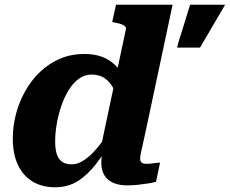

<svg xmlns="http://www.w3.org/2000/svg" viewBox="-20 -778 971 811"><path d="M825 -577 931 -758H783L734 -600L728 -577ZM213 13Q157 13 117 -11.5Q77 -36 55.5 -82Q34 -128 34 -193Q34 -245 47.5 -296.5Q61 -348 87 -394Q113 -440 150 -475Q187 -510 233.5 -530Q280 -550 336 -550Q395 -550 434.5 -527Q474 -504 496 -464.5Q518 -425 525 -374L478 -351Q470 -385 456 -410Q442 -435 420 -449Q398 -463 366 -463Q337 -463 312.5 -445Q288 -427 269.5 -396.5Q251 -366 238.5 -329Q226 -292 219.5 -253.5Q213 -215 213 -181Q213 -148 220 -126.5Q227 -105 242.5 -94.5Q258 -84 281 -84Q303 -84 321.5 -93.5Q340 -103 360 -121Q380 -139 401.5 -166.5Q423 -194 448 -231L461 -200Q423 -134 386.5 -86.5Q350 -39 308.5 -13Q267 13 213 13ZM517 5Q466 5 437 -19Q408 -43 408 -91Q408 -96 408.5 -103.5Q409 -111 409.5 -121.5Q410 -132 411 -145L402 -137L511 -651Q514 -661 508.5 -666.5Q503 -672 492 -676Q481 -680 463 -683L454 -685L470 -758H709L595 -222Q588 -188 582.5 -165.5Q577 -143 574.5 -129Q572 -115 572 -108Q572 -96 578.5 -91Q585 -86 598 -86Q614 -86 629.5 -88.5Q645 -91 656 -91L639 -10Q624 -6 604.5 -3Q585 0 563 2.5Q541 5 517 5Z"/></svg>

Font: Roboto Serif 20pt
Style: Bold Italic
Weight: 700
Italic angle: -10°
Version: Version 1.007